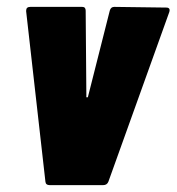

<svg xmlns="http://www.w3.org/2000/svg" viewBox="-20 -538 513 558"><path d="M112 -10 56 -505V-507Q56 -518 68 -518H219Q229 -518 229 -507L231 -258Q230 -255 233 -255Q236 -255 236 -258L299 -507Q302 -518 312 -518L463 -516Q476 -516 472 -503L295 -10Q291 0 280 0H124Q113 0 112 -10Z"/></svg>

Font: Barlow Condensed ExtraBold
Style: Italic
Weight: 800
Width: 3
Italic angle: -7°
Designer: Jeremy Tribby
Foundry: Tribby Type
Version: Version 1.408